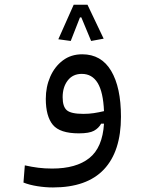

<svg xmlns="http://www.w3.org/2000/svg" viewBox="-20 -575 626 823"><path d="M207 228.5Q174.3 228.5 140.4 223.1Q106.4 217.8 80.6 207.5L86.4 133.8Q116.7 140.6 144 144Q171.4 147.5 203.6 147.5Q306.6 147.5 363 102.5Q419.4 57.6 425.8 -44.9H413.6Q402.8 -25.4 382.6 -14.4Q362.3 -3.4 317.9 -3.4Q236.8 -3.4 206.5 -40Q176.3 -76.7 176.3 -151.4Q176.3 -202.6 195.3 -246.1Q214.4 -289.6 249.3 -315.9Q284.2 -342.3 332.5 -342.3Q414.1 -342.3 456.3 -271.5Q498.5 -200.7 498.5 -74.7Q498.5 73.7 425.5 151.1Q352.5 228.5 207 228.5ZM425.8 -98.6Q422.4 -180.2 398.7 -219.2Q375 -258.3 330.6 -258.3Q292 -258.3 270.3 -230Q248.5 -201.7 248.5 -158.2Q248.5 -117.7 266.6 -102.3Q284.7 -86.9 337.4 -86.9Q361.3 -86.9 382.3 -90.1Q403.3 -93.3 425.8 -98.6ZM355 -554.7 424.3 -409.2 370.6 -399.4 328.6 -500.5H322.8L283.2 -399.4L230 -406.7L295.9 -554.7Z"/></svg>

Font: CaskaydiaMono NF SemiLight
Style: Regular
Weight: 350
Designer: Aaron Bell
Foundry: Saja Typeworks
Version: Version 2111.001; ttfautohint (v1.8.4);Nerd Fonts 3.1.1